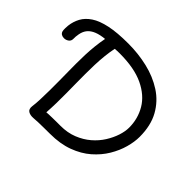

<svg xmlns="http://www.w3.org/2000/svg" viewBox="-175 -1005 1264 1264"><g transform="rotate(45 457.0 -373.5)"><path d="M268 21Q240 23 222 12Q204 1 208 -30Q212 -57 213.5 -97Q215 -137 215.5 -182.5Q216 -228 215.5 -274.5Q215 -321 214.5 -362Q214 -403 214 -432Q214 -473 215.5 -514.5Q217 -556 221.5 -598Q226 -640 234 -681Q191 -677 161 -665Q131 -653 113.5 -632.5Q96 -612 90 -580Q87 -565 86.5 -554.5Q86 -544 86 -533Q86 -514 71.5 -503.5Q57 -493 39 -493Q25 -493 15 -499Q5 -505 1 -517Q-2 -528 -1.5 -544.5Q-1 -561 0 -571Q5 -613 24.5 -649Q44 -685 84.5 -712Q125 -739 193 -753.5Q261 -768 364 -768Q457 -768 544 -747.5Q631 -727 700.5 -682Q770 -637 810.5 -564Q851 -491 851 -386Q851 -340 836 -285.5Q821 -231 789 -177.5Q757 -124 706.5 -80Q656 -36 584.5 -9.5Q513 17 419 17Q387 17 359.5 17.5Q332 18 309.5 18.5Q287 19 268 21ZM302 -66Q307 -67 323 -67.5Q339 -68 359.5 -68.5Q380 -69 399.5 -69Q419 -69 431 -69Q496 -69 548.5 -90Q601 -111 640.5 -145Q680 -179 706 -220.5Q732 -262 745.5 -303.5Q759 -345 759 -380Q759 -463 718.5 -531.5Q678 -600 592 -641Q506 -682 369 -682Q358 -682 347 -681.5Q336 -681 325 -680Q317 -641 312.5 -598.5Q308 -556 306.5 -512.5Q305 -469 305 -425Q305 -383 305.5 -338Q306 -293 306.5 -246.5Q307 -200 306 -154.5Q305 -109 302 -66Z"/></g></svg>

Font: Playpen Sans
Style: Regular
Weight: 400
Designer: Laura Meseguer, Veronika Burian, José Scaglione, Kostas Bartsokas, Vera Evstafieva, Tom Grace, Yorlmar Campos
Foundry: TypeTogether
Version: Version 2.000